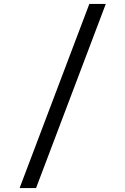

<svg xmlns="http://www.w3.org/2000/svg" viewBox="-20 -850 640 980"><path d="M80 110H164L520 -830H436Z"/></svg>

Font: JetBrains Mono Light
Style: Regular
Weight: 336
Monospace: yes
Designer: Philipp Nurullin, Konstantin Bulenkov
Foundry: JetBrains
Version: Version 2.305